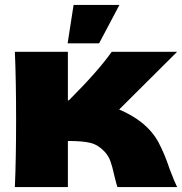

<svg xmlns="http://www.w3.org/2000/svg" viewBox="-20 -755 735 775"><path d="M665 -72Q686 -17 695 0H454Q451 -7 442 -44Q434 -81 426 -103.5Q418 -126 402 -143Q377 -170 346 -178Q315 -186 254 -186V0H40Q45 -114 45 -273Q45 -432 40 -546H254V-350H258Q377 -469 431 -546H695L461 -313Q513 -291 551 -261Q596 -225 620 -180Q644 -135 665 -72ZM380 -580H253L277 -735H462Z"/></svg>

Font: Mantou Sans
Style: Regular
Weight: 400
Designer: Mant0u / artakana
Foundry: Mant0u / artakana
Version: Version 1.001;October 22, 2023;FontCreator 14.0.0.2901 64-bi